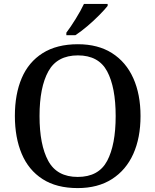

<svg xmlns="http://www.w3.org/2000/svg" viewBox="-20 -951 794 981"><path d="M377 10Q269 10 197.5 -36Q126 -82 91 -165Q56 -248 56 -359Q56 -470 91 -552Q126 -634 198 -679.5Q270 -725 378 -725Q481 -725 552.5 -679.5Q624 -634 661 -551.5Q698 -469 698 -358Q698 -247 661 -164.5Q624 -82 552 -36Q480 10 377 10ZM377 -47Q484 -47 527.5 -129Q571 -211 571 -358Q571 -505 527.5 -586.5Q484 -668 378 -668Q272 -668 227 -586.5Q182 -505 182 -358Q182 -211 226.5 -129Q271 -47 377 -47ZM319 -784Q341 -813 367 -855Q393 -897 409 -931H530V-921Q517 -904 488.5 -875Q460 -846 426.5 -817.5Q393 -789 365 -771H319Z"/></svg>

Font: Noto Serif NP Hmong Medium
Style: Regular
Weight: 500
Designer: Dalton Maag Ltd
Foundry: Dalton Maag Ltd
Version: Version 1.001; ttfautohint (v1.8.4.7-5d5b)